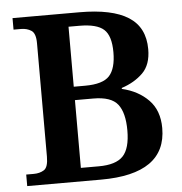

<svg xmlns="http://www.w3.org/2000/svg" viewBox="-52 -763 769 813"><g transform="rotate(-5 333.0 -357.0)"><path d="M31 0V-49H63Q89 -49 107 -60.5Q125 -72 125 -117V-599Q125 -641 106.5 -653Q88 -665 63 -665H31V-714H315Q454 -714 523 -670Q592 -626 592 -533Q592 -467 556.5 -432Q521 -397 466 -379V-375Q535 -359 578.5 -314.5Q622 -270 622 -195Q622 0 345 0ZM340 -57Q413 -57 443.5 -89Q474 -121 474 -198Q474 -273 446 -309Q418 -345 342 -345H264V-57ZM312 -402Q388 -402 416 -433Q444 -464 444 -533Q444 -603 414 -630Q384 -657 310 -657H264V-402Z"/></g></svg>

Font: Noto Naskh Arabic SemiBold
Style: Regular
Weight: 600
Designer: Monotype Design Team, David Williams, Mohamad Dakak and Nizar Qandah
Foundry: Monotype Imaging Inc.
Version: Version 2.016